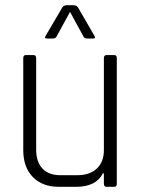

<svg xmlns="http://www.w3.org/2000/svg" viewBox="-20 -723 547 743"><path d="M341 -574H317Q308 -574 304 -580L251 -677L198 -580Q194 -574 185 -574H162Q150 -574 157 -585L221 -694Q227 -703 240 -703H262Q276 -703 282 -694L345 -585Q352 -574 341 -574ZM274 0H208Q144 0 107 -38Q70 -76 70 -142V-498Q70 -510 80 -510H109Q120 -510 120 -498V-144Q120 -97 144 -71Q168 -45 214 -45H279Q327 -45 354.5 -70.5Q382 -96 382 -143V-498Q382 -510 393 -510H422Q432 -510 432 -498V-12Q432 0 422 0H393Q382 0 382 -12V-52H378Q352 0 274 0Z"/></svg>

Font: Rajdhani
Style: Regular
Weight: 400
Designer: Satya Rajpurohit, Jyotish Sonowal
Foundry: Indian Type Foundry
Version: Version 1.201;PS 1.0;hotconv 1.0.78;makeotf.lib2.5.61930; tt